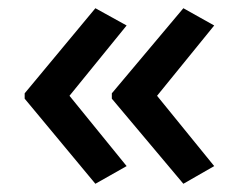

<svg xmlns="http://www.w3.org/2000/svg" viewBox="-20 -551 580 467"><path d="M40 -324V-311L212 -104L288 -147L149 -318L288 -489L212 -531ZM252 -324V-311L426 -104L501 -147L362 -318L501 -489L426 -531Z"/></svg>

Font: Noto Sans Tamil UI Medium
Style: Regular
Weight: 500
Designer: Jelle Bosma - Monotype Design Team
Foundry: Monotype Imaging Inc.
Version: Version 2.004